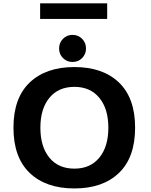

<svg xmlns="http://www.w3.org/2000/svg" viewBox="-20 -1102 890 1134"><path d="M217 -1082.5H613V-990H217ZM329 -815.5Q329 -849.5 352 -872.8Q375 -896 408.5 -896Q442 -896 465 -872.8Q488 -849.5 488 -815.5Q488 -782 465 -759Q442 -736 408.5 -736Q375 -736 352 -759Q329 -782 329 -815.5ZM419.5 11Q251 11 155.2 -80.8Q59.5 -172.5 59.5 -348Q59.5 -523 155.2 -614.5Q251 -706 419.5 -706Q587.5 -706 682.8 -614.5Q778 -523 778 -348Q778 -172.5 682.8 -80.8Q587.5 11 419.5 11ZM419.5 -106Q513.5 -106 566.8 -171Q620 -236 620 -348Q620 -459 566.8 -524Q513.5 -589 419.5 -589Q325 -589 271.8 -524.2Q218.5 -459.5 218.5 -348Q218.5 -236 271.5 -171Q324.5 -106 419.5 -106Z"/></svg>

Font: League Mono Wide SemiBold
Style: Regular
Weight: 600
Width: 8
Designer: Tyler Finck
Foundry: The League of Moveable Type / Tyler Finck
Version: Version 2.210